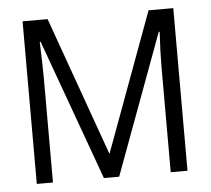

<svg xmlns="http://www.w3.org/2000/svg" viewBox="-44 -580 688 627"><g transform="rotate(-5 300.0 -266.5)"><path d="M105 0V-346Q105 -370 104 -399Q103 -428 102 -461H105L272 0H322L492 -460H495Q491 -394 491 -347V0H546V-533H465L297 -77L134 -533H52V0Z"/></g></svg>

Font: Noto Sans Mono UI Light
Style: Regular
Weight: 300
Designer: Monotype Design team
Foundry: Monotype Imaging Inc.
Version: 1.000